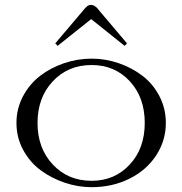

<svg xmlns="http://www.w3.org/2000/svg" viewBox="-20 -757 752 792"><path d="M357.9 15.1Q301.8 15.1 246.8 -3.4Q191.9 -22 147.5 -54.9Q103 -87.9 75.4 -138.9Q47.9 -189.9 47.9 -250Q47.9 -308.6 74.5 -359.1Q101.1 -409.7 144.5 -443.4Q188 -477.1 243.7 -496.1Q299.3 -515.1 357.9 -515.1Q414.6 -515.1 469 -496.6Q523.4 -478 567.1 -444.8Q610.8 -411.6 637.5 -360.6Q664.1 -309.6 664.1 -250Q664.1 -176.8 624 -115.7Q584 -54.7 513.7 -19.8Q443.4 15.1 357.9 15.1ZM357.9 -11.2Q452.6 -11.2 514.9 -77.9Q577.1 -144.5 577.1 -250Q577.1 -355 515.4 -421.9Q453.6 -488.8 357.9 -488.8Q260.7 -488.8 197.8 -421.6Q134.8 -354.5 134.8 -250Q134.8 -145.5 197.8 -78.4Q260.7 -11.2 357.9 -11.2ZM208 -578.1 319.8 -710Q331.1 -724.1 338.6 -730.5Q346.2 -736.8 356 -736.8Q363.3 -736.8 370.4 -732.2Q377.4 -727.5 380.1 -724.6Q382.8 -721.7 392.1 -710L503.9 -578.1L494.1 -567.9L356 -678.2L217.8 -567.9Z"/></svg>

Font: Messapia
Style: Regular
Weight: 400
Designer: Luca Marsano
Foundry: Collletttivo
Version: Version 1.000;FEAKit 1.0